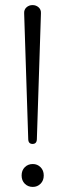

<svg xmlns="http://www.w3.org/2000/svg" viewBox="-20 -730 257 755"><path d="M108 -164Q91 -164 91 -184L75 -677Q74 -692 84 -701Q94 -710 108 -710Q122 -710 132 -701Q142 -692 141 -677L125 -184Q125 -164 108 -164ZM109 5Q90 5 77.5 -7.5Q65 -20 65 -40Q65 -60 77.5 -72.5Q90 -85 109 -85Q127 -85 139.5 -72.5Q152 -60 152 -40Q152 -20 139.5 -7.5Q127 5 109 5Z"/></svg>

Font: Nunito VF Beta Light
Style: Regular
Weight: 300
Designer: Vernon Adams
Foundry: newtypography
Version: Version 3.001